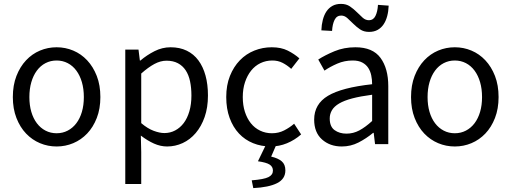

<svg xmlns="http://www.w3.org/2000/svg" viewBox="-20 -741 2629 987"><path d="M271 12Q226 12 185.5 -5Q145 -22 114 -54.5Q83 -87 64.5 -134.5Q46 -182 46 -242Q46 -303 64.5 -350.5Q83 -398 114 -431Q145 -464 185.5 -481Q226 -498 271 -498Q316 -498 356.5 -481Q397 -464 428 -431Q459 -398 477.5 -350.5Q496 -303 496 -242Q496 -182 477.5 -134.5Q459 -87 428 -54.5Q397 -22 356.5 -5Q316 12 271 12ZM271 -56Q302 -56 328 -69.5Q354 -83 372.5 -107.5Q391 -132 401 -166Q411 -200 411 -242Q411 -284 401 -318.5Q391 -353 372.5 -378Q354 -403 328 -416.5Q302 -430 271 -430Q240 -430 214 -416.5Q188 -403 169.5 -378Q151 -353 141 -318.5Q131 -284 131 -242Q131 -200 141 -166Q151 -132 169.5 -107.5Q188 -83 214 -69.5Q240 -56 271 -56Z M624 205V-486H692L699 -430H702Q735 -458 774.5 -478Q814 -498 857 -498Q904 -498 940 -480.5Q976 -463 1000 -430.5Q1024 -398 1036.5 -352.5Q1049 -307 1049 -250Q1049 -188 1032 -139.5Q1015 -91 986 -57Q957 -23 919 -5.5Q881 12 839 12Q805 12 771.5 -3Q738 -18 704 -44L706 41V205ZM825 -57Q855 -57 880.5 -70.5Q906 -84 924.5 -108.5Q943 -133 953.5 -169Q964 -205 964 -250Q964 -290 957 -323Q950 -356 934.5 -379.5Q919 -403 894.5 -416Q870 -429 836 -429Q805 -429 773.5 -412Q742 -395 706 -363V-108Q739 -80 770 -68.5Q801 -57 825 -57Z M1371 12Q1323 12 1281 -5Q1239 -22 1208.5 -54.5Q1178 -87 1160.5 -134.5Q1143 -182 1143 -242Q1143 -303 1162 -350.5Q1181 -398 1213 -431Q1245 -464 1287.5 -481Q1330 -498 1377 -498Q1425 -498 1459 -481Q1493 -464 1519 -441L1477 -387Q1456 -406 1432.5 -418Q1409 -430 1380 -430Q1347 -430 1319 -416.5Q1291 -403 1271 -378Q1251 -353 1239.5 -318.5Q1228 -284 1228 -242Q1228 -200 1239 -166Q1250 -132 1269.5 -107.5Q1289 -83 1317 -69.5Q1345 -56 1378 -56Q1412 -56 1440.5 -70.5Q1469 -85 1492 -105L1528 -50Q1495 -21 1455 -4.5Q1415 12 1371 12ZM1282 226 1274 186Q1337 181 1360 169.5Q1383 158 1383 136Q1383 116 1366 105Q1349 94 1306 88L1350 -3H1403L1374 64Q1409 72 1428 88Q1447 104 1447 135Q1447 179 1404.5 200.5Q1362 222 1282 226Z M1737 12Q1676 12 1635.5 -24Q1595 -60 1595 -126Q1595 -206 1666 -248.5Q1737 -291 1893 -308Q1893 -331 1888.5 -353Q1884 -375 1873 -392Q1862 -409 1842.5 -419.5Q1823 -430 1793 -430Q1751 -430 1714 -414Q1677 -398 1648 -378L1616 -435Q1650 -457 1699 -477.5Q1748 -498 1807 -498Q1896 -498 1936 -443.5Q1976 -389 1976 -298V0H1908L1901 -58H1898Q1863 -29 1823 -8.5Q1783 12 1737 12ZM1761 -54Q1796 -54 1827 -70.5Q1858 -87 1893 -119V-254Q1832 -246 1790.5 -235Q1749 -224 1723.5 -209Q1698 -194 1686.5 -174.5Q1675 -155 1675 -132Q1675 -90 1700 -72Q1725 -54 1761 -54ZM1877 -577Q1850 -577 1831 -590Q1812 -603 1796 -619Q1780 -635 1765.5 -648Q1751 -661 1734 -661Q1711 -661 1700 -639Q1689 -617 1687 -582L1632 -585Q1633 -614 1639.5 -639Q1646 -664 1658 -682Q1670 -700 1688.5 -710.5Q1707 -721 1733 -721Q1760 -721 1779 -708Q1798 -695 1814 -679Q1830 -663 1844.5 -650Q1859 -637 1877 -637Q1899 -637 1910 -659Q1921 -681 1923 -716L1978 -712Q1977 -683 1970.5 -658.5Q1964 -634 1952 -616Q1940 -598 1921.5 -587.5Q1903 -577 1877 -577Z M2318 12Q2273 12 2232.5 -5Q2192 -22 2161 -54.5Q2130 -87 2111.5 -134.5Q2093 -182 2093 -242Q2093 -303 2111.5 -350.5Q2130 -398 2161 -431Q2192 -464 2232.5 -481Q2273 -498 2318 -498Q2363 -498 2403.5 -481Q2444 -464 2475 -431Q2506 -398 2524.5 -350.5Q2543 -303 2543 -242Q2543 -182 2524.5 -134.5Q2506 -87 2475 -54.5Q2444 -22 2403.5 -5Q2363 12 2318 12ZM2318 -56Q2349 -56 2375 -69.5Q2401 -83 2419.5 -107.5Q2438 -132 2448 -166Q2458 -200 2458 -242Q2458 -284 2448 -318.5Q2438 -353 2419.5 -378Q2401 -403 2375 -416.5Q2349 -430 2318 -430Q2287 -430 2261 -416.5Q2235 -403 2216.5 -378Q2198 -353 2188 -318.5Q2178 -284 2178 -242Q2178 -200 2188 -166Q2198 -132 2216.5 -107.5Q2235 -83 2261 -69.5Q2287 -56 2318 -56Z"/></svg>

Font: Giro Regular
Style: Regular
Weight: 400
Designer: Paul D. Hunt
Foundry: Adobe Systems Incorporated
Version: Version 1.000;PS 1.0;hotconv 1.0.88;makeotf.lib2.5.647800